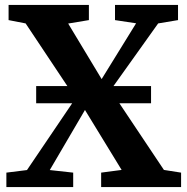

<svg xmlns="http://www.w3.org/2000/svg" viewBox="-20 -763 764 783"><path d="M90 -69.5 288 -362 84.5 -667.5 15 -681V-743H342.5V-681L258 -667L394.5 -440.5L535 -668L449 -681V-743H706V-681L625 -667.5L431 -395.5L648.5 -70L718.5 -59V0H392.5V-59L476 -70L326.5 -314.5L183 -69.5L278.5 -59V0H6V-59ZM596 -412V-342H127.5V-412Z"/></svg>

Font: Merriweather 20pt
Style: Bold
Weight: 700
Version: Version 2.100